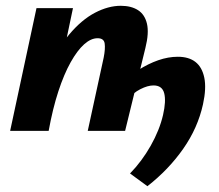

<svg xmlns="http://www.w3.org/2000/svg" viewBox="-20 -452 756 663"><path d="M80 0Q105 -117 140.5 -199.5Q176 -282 219 -333Q262 -384 308 -408Q354 -432 397 -432Q433 -432 456.5 -417Q480 -402 487.5 -370Q495 -338 482 -286L412 0H283L338 -253Q344 -283 341.5 -301.5Q339 -320 317 -320Q294 -320 270.5 -299Q247 -278 224 -237Q201 -196 181.5 -136.5Q162 -77 148 0ZM15 0 106 -424H232L143 0ZM489 191 429 147Q470 105 500.5 51Q531 -3 543 -55Q554 -103 547 -130Q540 -157 510 -157Q490 -157 464.5 -144Q439 -131 423 -109L389 -157Q423 -188 457.5 -210Q492 -232 526.5 -244Q561 -256 594 -256Q632 -256 655 -238Q678 -220 685.5 -183.5Q693 -147 681 -92Q663 -10 612.5 62Q562 134 489 191Z"/></svg>

Font: Ysabeau Infant ExtraBold
Style: Italic
Weight: 800
Italic angle: -12°
Designer: Christian Thalmann (Catharsis Fonts)
Version: Version 2.001;gftools[0.9.30]; featfreeze: ss01,ss02,lnum